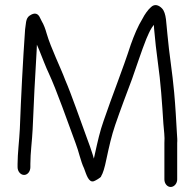

<svg xmlns="http://www.w3.org/2000/svg" viewBox="-20 -734 776 765"><path d="M101 -68V-81C101 -125 108 -174 110 -218C114 -322 120 -431 126 -532L127 -556L136 -535C148 -505 165 -461 173 -445C207 -372 250 -247 281 -164C294 -131 301 -92 315 -63C324 -39 333 -5 354 -12C360 -14 381 -26 383 -31V-32C390 -43 397 -65 404 -100C415 -151 424 -192 439 -236C460 -297 483 -358 506 -419C525 -472 543 -529 563 -579C570 -595 576 -610 585 -624L593 -635L594 -619C598 -573 603 -529 609 -485C620 -409 626 -322 631 -241C633 -214 637 -190 635 -164V-19C635 -3 646 11 660 11C674 11 686 -3 686 -19V-164C687 -175 686 -187 685 -201C682 -255 679 -310 674 -365C667 -445 654 -519 647 -598C642 -638 644 -682 625 -701C613 -713 597 -720 582 -706C570 -696 556 -676 548 -660C529 -629 515 -595 501 -556C468 -454 427 -353 393 -253C378 -211 369 -170 358 -120L354 -102L349 -119C342 -140 335 -162 327 -182C304 -244 264 -360 240 -415C221 -466 183 -542 166 -600C161 -618 155 -635 146 -650L140 -662C132 -681 118 -686 97 -671C90 -666 86 -658 84 -647L80 -617C71 -488 64 -353 59 -220C57 -177 50 -122 50 -81V-68C50 -51 62 -37 76 -37C90 -37 101 -51 101 -68ZM635 -164ZM97 -671ZM84 -647ZM80 -617Z"/></svg>

Font: Blanket
Style: Light
Weight: 300
Foundry: Cannot Into Space Fonts
Version: Version 0.9